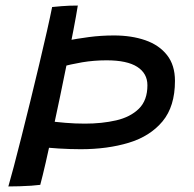

<svg xmlns="http://www.w3.org/2000/svg" viewBox="-20 -661 698 692"><path d="M260.4 -641Q255.1 -607.1 245.1 -555Q235.1 -502.9 222.6 -440.5Q210.1 -378.1 196.4 -312.7Q182.8 -247.3 169.5 -186Q156.2 -124.8 144.7 -74.9Q133.2 -25.1 125.1 5.2Q112.7 6.9 92.8 8.3Q72.8 9.7 51.1 10.3Q29.3 11 10.1 11Q17.1 -12.7 29.6 -60Q42 -107.2 57.5 -168.5Q73 -229.8 89.5 -297.1Q106 -364.4 121.4 -429.2Q136.8 -494.1 149 -547.9Q161.2 -601.8 167.9 -635.7Q176.2 -636.7 202.2 -638.8Q228.1 -641 260.4 -641ZM199.8 -419.4 217.2 -514Q256.9 -521.5 300.4 -527.4Q344 -533.2 390.8 -533.2Q454.1 -533.2 503.7 -516Q553.4 -498.8 582 -462.5Q610.6 -426.2 610.6 -369.4Q610.6 -277.5 565.8 -223.6Q521 -169.8 444.1 -146.5Q367.2 -123.2 270.8 -123.2Q234.3 -123.2 192.6 -125.7Q150.8 -128.2 116.6 -132.6L148.6 -225.5Q180.8 -221.3 216 -218.3Q251.2 -215.4 286.1 -215.4Q347.6 -215.4 398.8 -227.2Q449.9 -239.1 480.6 -269.2Q511.3 -299.4 511.3 -353.8Q511.3 -396.4 474.7 -420Q438.1 -443.6 364.1 -443.6Q318.6 -443.6 276.2 -436.5Q233.8 -429.3 199.8 -419.4Z"/></svg>

Font: Grandstander Thin
Style: Italic
Weight: 100
Italic angle: -15°
Designer: Tyler Finck
Foundry: Etcetera Type Co
Version: Version 1.200